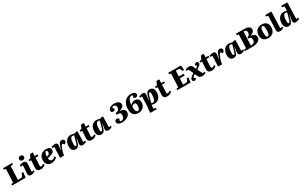

<svg xmlns="http://www.w3.org/2000/svg" viewBox="528 -3766 11020 6971"><g transform="rotate(-30 6038.0 -281.0)"><path d="M24 -61 105 -72 130 -635 49 -652 54 -710H434L429 -652L330 -635L306 -71H401Q444 -71 475 -86.5Q506 -102 523 -156L546 -222H617L588 0H20Z M714 -696Q714 -735 742 -761.5Q770 -788 818 -788Q864 -788 893 -761.5Q922 -735 922 -695Q922 -655 893.5 -629Q865 -603 819 -603Q770 -603 742 -629.5Q714 -656 714 -696ZM728 -410Q731 -449 705 -449Q683 -449 645 -434L626 -493Q648 -504 690.5 -517.5Q733 -531 784 -531Q846 -531 880 -498.5Q914 -466 908 -397L889 -122Q887 -99 891.5 -87Q896 -75 913 -75Q927 -75 941.5 -81Q956 -87 969 -95L986 -43Q972 -33 944.5 -19.5Q917 -6 883.5 4Q850 14 819 14Q750 14 725.5 -19.5Q701 -53 706 -122Z M1007 -511 1086 -519 1158 -667H1273L1265 -517H1390L1387 -452H1263L1247 -154Q1245 -117 1253.5 -96.5Q1262 -76 1294 -76Q1318 -76 1340.5 -88.5Q1363 -101 1387 -123L1422 -73Q1392 -38 1341.5 -12Q1291 14 1222 14Q1140 14 1099 -26Q1058 -66 1062 -140L1079 -452H1001Z M1746 -531Q1836 -531 1883 -495.5Q1930 -460 1930 -398Q1930 -328 1877.5 -293Q1825 -258 1727 -232L1639 -210Q1645 -139 1672.5 -108Q1700 -77 1742 -77Q1779 -77 1814.5 -97.5Q1850 -118 1881 -147L1917 -95Q1893 -67 1857.5 -42Q1822 -17 1778.5 -1.5Q1735 14 1689 14Q1575 14 1508.5 -48Q1442 -110 1442 -224Q1442 -320 1479 -389Q1516 -458 1584.5 -494.5Q1653 -531 1746 -531ZM1764 -402Q1764 -470 1723 -470Q1687 -470 1665 -423.5Q1643 -377 1637 -278L1686 -290Q1725 -301 1744.5 -323Q1764 -345 1764 -402Z M2048 -414Q2048 -426 2045 -437.5Q2042 -449 2026 -449Q2017 -449 2005 -445.5Q1993 -442 1976 -436L1959 -494Q2001 -514 2046.5 -522.5Q2092 -531 2122 -531Q2173 -531 2198 -499.5Q2223 -468 2216 -414L2194 -227L2203 -226L2251 -378Q2275 -452 2306.5 -491.5Q2338 -531 2401 -531Q2451 -531 2476 -503.5Q2501 -476 2501 -443Q2501 -411 2481.5 -383Q2462 -355 2420 -338L2394 -372Q2371 -403 2353 -403Q2343 -403 2333 -393.5Q2323 -384 2308.5 -354.5Q2294 -325 2269 -265Q2248 -214 2237 -181.5Q2226 -149 2220.5 -124Q2215 -99 2210 -70L2199 0H2034Z M3048 -119Q3047 -98 3051.5 -86.5Q3056 -75 3075 -75Q3088 -75 3102.5 -81Q3117 -87 3127 -94L3143 -43Q3131 -32 3106.5 -19Q3082 -6 3050.5 4Q3019 14 2987 14Q2934 14 2902 -15.5Q2870 -45 2879 -108L2911 -308L2900 -309L2866 -189Q2855 -148 2842.5 -111.5Q2830 -75 2811 -47Q2792 -19 2761.5 -2.5Q2731 14 2683 14Q2595 14 2552 -45Q2509 -104 2509 -197Q2509 -293 2541 -368.5Q2573 -444 2634 -487.5Q2695 -531 2784 -531Q2829 -531 2863 -521.5Q2897 -512 2917 -503L3028 -532L3061 -516ZM2744 -83Q2761 -83 2773 -96Q2785 -109 2798.5 -147Q2812 -185 2832 -260L2883 -451Q2870 -458 2852 -463.5Q2834 -469 2817 -469Q2774 -469 2749.5 -431Q2725 -393 2714 -328Q2703 -263 2701 -183Q2701 -124 2711.5 -103.5Q2722 -83 2744 -83Z M3147 -511 3226 -519 3298 -667H3413L3405 -517H3530L3527 -452H3403L3387 -154Q3385 -117 3393.5 -96.5Q3402 -76 3434 -76Q3458 -76 3480.5 -88.5Q3503 -101 3527 -123L3562 -73Q3532 -38 3481.5 -12Q3431 14 3362 14Q3280 14 3239 -26Q3198 -66 3202 -140L3219 -452H3141Z M4122 -119Q4121 -98 4125.5 -86.5Q4130 -75 4149 -75Q4162 -75 4176.5 -81Q4191 -87 4201 -94L4217 -43Q4205 -32 4180.5 -19Q4156 -6 4124.5 4Q4093 14 4061 14Q4008 14 3976 -15.5Q3944 -45 3953 -108L3985 -308L3974 -309L3940 -189Q3929 -148 3916.5 -111.5Q3904 -75 3885 -47Q3866 -19 3835.5 -2.5Q3805 14 3757 14Q3669 14 3626 -45Q3583 -104 3583 -197Q3583 -293 3615 -368.5Q3647 -444 3708 -487.5Q3769 -531 3858 -531Q3903 -531 3937 -521.5Q3971 -512 3991 -503L4102 -532L4135 -516ZM3818 -83Q3835 -83 3847 -96Q3859 -109 3872.5 -147Q3886 -185 3906 -260L3957 -451Q3944 -458 3926 -463.5Q3908 -469 3891 -469Q3848 -469 3823.5 -431Q3799 -393 3788 -328Q3777 -263 3775 -183Q3775 -124 3785.5 -103.5Q3796 -83 3818 -83Z M4949 -568Q4949 -505 4898 -459.5Q4847 -414 4763 -393V-385Q4872 -380 4923 -339.5Q4974 -299 4974 -227Q4974 -159 4930 -104.5Q4886 -50 4809 -18Q4732 14 4634 14Q4541 14 4486 -18.5Q4431 -51 4431 -108Q4431 -150 4455.5 -176Q4480 -202 4521 -202Q4546 -202 4569.5 -189.5Q4593 -177 4611 -156L4591 -121Q4575 -94 4581 -71.5Q4587 -49 4629 -49Q4691 -49 4728.5 -98Q4766 -147 4766 -224Q4766 -283 4736.5 -306.5Q4707 -330 4661 -330Q4647 -330 4633 -328.5Q4619 -327 4597 -324L4587 -393Q4669 -406 4712.5 -443.5Q4756 -481 4756 -551Q4756 -605 4728.5 -634.5Q4701 -664 4653 -664Q4621 -664 4605.5 -650.5Q4590 -637 4591.5 -618Q4593 -599 4610 -582L4640 -552Q4621 -520 4596.5 -504Q4572 -488 4548 -488Q4505 -488 4483 -510.5Q4461 -533 4461 -568Q4461 -614 4493.5 -649.5Q4526 -685 4581.5 -705Q4637 -725 4707 -725Q4821 -725 4885 -682.5Q4949 -640 4949 -568Z M5315 14Q5186 14 5116 -65Q5046 -144 5046 -284Q5046 -417 5091.5 -516.5Q5137 -616 5219.5 -670.5Q5302 -725 5413 -725Q5511 -725 5556 -689Q5601 -653 5601 -604Q5601 -571 5578 -546.5Q5555 -522 5514 -522Q5490 -522 5464 -531.5Q5438 -541 5424 -554L5442 -591Q5457 -624 5447 -642.5Q5437 -661 5405 -661Q5340 -661 5291 -585Q5242 -509 5230 -371L5236 -368Q5318 -458 5418 -458Q5508 -458 5557 -408Q5606 -358 5606 -271Q5606 -186 5569 -121.5Q5532 -57 5466 -21.5Q5400 14 5315 14ZM5325 -63Q5376 -63 5399 -109.5Q5422 -156 5422 -241Q5422 -303 5404 -331.5Q5386 -360 5349 -360Q5319 -360 5288.5 -342Q5258 -324 5234 -295Q5231 -187 5253 -125Q5275 -63 5325 -63Z M5722 -401Q5723 -427 5718 -437.5Q5713 -448 5698 -448Q5687 -448 5672 -444Q5657 -440 5648 -435L5632 -492Q5659 -505 5705.5 -518Q5752 -531 5797 -531Q5851 -531 5874.5 -496.5Q5898 -462 5889 -408L5859 -204L5870 -202L5903 -320Q5915 -363 5927.5 -401Q5940 -439 5959.5 -468Q5979 -497 6010 -514Q6041 -531 6090 -531Q6172 -531 6219 -473.5Q6266 -416 6266 -315Q6266 -251 6249 -192Q6232 -133 6197.5 -86.5Q6163 -40 6109.5 -13Q6056 14 5983 14Q5953 14 5922.5 7.5Q5892 1 5873 -9L5858 152L5960 171L5952 225L5700 226L5683 206L5709 -60ZM6031 -434Q6016 -434 6004.5 -423.5Q5993 -413 5979.5 -377.5Q5966 -342 5946 -269L5890 -67Q5925 -48 5956 -48Q5995 -48 6021 -87.5Q6047 -127 6059.5 -193Q6072 -259 6072 -336Q6072 -389 6062.5 -411.5Q6053 -434 6031 -434Z M6310 -511 6389 -519 6461 -667H6576L6568 -517H6693L6690 -452H6566L6550 -154Q6548 -117 6556.5 -96.5Q6565 -76 6597 -76Q6621 -76 6643.5 -88.5Q6666 -101 6690 -123L6725 -73Q6695 -38 6644.5 -12Q6594 14 6525 14Q6443 14 6402 -26Q6361 -66 6365 -140L6382 -452H6304Z M7053 -635 6971 -652 6977 -710H7510L7526 -517L7457 -510L7444 -556Q7429 -606 7407 -623Q7385 -640 7340 -640H7253L7243 -403H7448L7444 -326H7241L7229 -71H7327Q7374 -71 7400 -87Q7426 -103 7441 -151L7457 -202L7530 -201L7504 0H6942L6948 -62L7028 -73Z M7926 -332 7968 -365Q8000 -390 8005.5 -405Q8011 -420 7990 -434L7957 -455Q7962 -494 7988 -512.5Q8014 -531 8046 -531Q8087 -531 8106 -508.5Q8125 -486 8125 -459Q8125 -420 8093.5 -390Q8062 -360 8008 -321L7949 -278L8025 -126Q8039 -97 8050.5 -86Q8062 -75 8079 -75Q8094 -75 8105 -79.5Q8116 -84 8127 -89L8152 -36Q8127 -19 8084 -3.5Q8041 12 7987 12Q7927 12 7895.5 -10.5Q7864 -33 7839 -82L7786 -193L7722 -145Q7684 -116 7687.5 -94.5Q7691 -73 7717 -64L7749 -52Q7746 -24 7723.5 -3.5Q7701 17 7662 17Q7624 17 7604.5 -6.5Q7585 -30 7585 -58Q7585 -97 7612.5 -129.5Q7640 -162 7695 -199L7764 -247L7686 -411Q7676 -430 7668 -438.5Q7660 -447 7647 -447Q7636 -447 7623.5 -443Q7611 -439 7598 -434L7577 -492Q7589 -498 7615 -507.5Q7641 -517 7673 -524Q7705 -531 7735 -531Q7790 -531 7820 -512Q7850 -493 7869 -452Z M8172 -511 8251 -519 8323 -667H8438L8430 -517H8555L8552 -452H8428L8412 -154Q8410 -117 8418.5 -96.5Q8427 -76 8459 -76Q8483 -76 8505.5 -88.5Q8528 -101 8552 -123L8587 -73Q8557 -38 8506.5 -12Q8456 14 8387 14Q8305 14 8264 -26Q8223 -66 8227 -140L8244 -452H8166Z M8673 -414Q8673 -426 8670 -437.5Q8667 -449 8651 -449Q8642 -449 8630 -445.5Q8618 -442 8601 -436L8584 -494Q8626 -514 8671.5 -522.5Q8717 -531 8747 -531Q8798 -531 8823 -499.5Q8848 -468 8841 -414L8819 -227L8828 -226L8876 -378Q8900 -452 8931.5 -491.5Q8963 -531 9026 -531Q9076 -531 9101 -503.5Q9126 -476 9126 -443Q9126 -411 9106.5 -383Q9087 -355 9045 -338L9019 -372Q8996 -403 8978 -403Q8968 -403 8958 -393.5Q8948 -384 8933.5 -354.5Q8919 -325 8894 -265Q8873 -214 8862 -181.5Q8851 -149 8845.5 -124Q8840 -99 8835 -70L8824 0H8659Z M9673 -119Q9672 -98 9676.5 -86.5Q9681 -75 9700 -75Q9713 -75 9727.5 -81Q9742 -87 9752 -94L9768 -43Q9756 -32 9731.5 -19Q9707 -6 9675.5 4Q9644 14 9612 14Q9559 14 9527 -15.5Q9495 -45 9504 -108L9536 -308L9525 -309L9491 -189Q9480 -148 9467.5 -111.5Q9455 -75 9436 -47Q9417 -19 9386.5 -2.5Q9356 14 9308 14Q9220 14 9177 -45Q9134 -104 9134 -197Q9134 -293 9166 -368.5Q9198 -444 9259 -487.5Q9320 -531 9409 -531Q9454 -531 9488 -521.5Q9522 -512 9542 -503L9653 -532L9686 -516ZM9369 -83Q9386 -83 9398 -96Q9410 -109 9423.5 -147Q9437 -185 9457 -260L9508 -451Q9495 -458 9477 -463.5Q9459 -469 9442 -469Q9399 -469 9374.5 -431Q9350 -393 9339 -328Q9328 -263 9326 -183Q9326 -124 9336.5 -103.5Q9347 -83 9369 -83Z M10411 -556Q10411 -495 10364 -449Q10317 -403 10233 -381V-377Q10334 -372 10386.5 -328.5Q10439 -285 10439 -210Q10439 -143 10397 -96Q10355 -49 10280 -24.5Q10205 0 10104 0H9779L9784 -60L9869 -73L9893 -635L9812 -652L9817 -710H10145Q10275 -710 10343 -672.5Q10411 -635 10411 -556ZM10113 -391Q10167 -401 10194 -435Q10221 -469 10221 -532Q10221 -592 10194 -617.5Q10167 -643 10111 -643H10094L10070 -70H10093Q10160 -70 10201.5 -102Q10243 -134 10243 -216Q10243 -279 10217 -306Q10191 -333 10148 -333Q10134 -333 10126 -332Q10118 -331 10111 -329Z M10752 16Q10664 16 10607.5 -16.5Q10551 -49 10523.5 -106Q10496 -163 10496 -238Q10496 -317 10525.5 -384Q10555 -451 10620.5 -492Q10686 -533 10793 -533Q10919 -533 10982.5 -465.5Q11046 -398 11046 -280Q11046 -223 11030.5 -170Q11015 -117 10980.5 -75Q10946 -33 10889.5 -8.5Q10833 16 10752 16ZM10764 -49Q10802 -49 10820 -80.5Q10838 -112 10843.5 -164.5Q10849 -217 10849 -281Q10849 -368 10837.5 -417.5Q10826 -467 10780 -467Q10752 -467 10733.5 -446Q10715 -425 10705.5 -374.5Q10696 -324 10696 -233Q10696 -143 10709 -96Q10722 -49 10764 -49Z M11158 -689 11071 -708 11078 -767H11317L11333 -756L11310 -118Q11309 -100 11315.5 -88Q11322 -76 11341 -76Q11354 -76 11369 -81.5Q11384 -87 11397 -96L11414 -47Q11403 -37 11377.5 -22.5Q11352 -8 11319 3Q11286 14 11251 14Q11188 14 11159.5 -17Q11131 -48 11133 -104Z M11980 -117Q11979 -98 11983.5 -86Q11988 -74 12006 -74Q12019 -74 12034 -80.5Q12049 -87 12060 -93L12076 -43Q12066 -33 12041.5 -20Q12017 -7 11983.5 3.5Q11950 14 11914 14Q11849 14 11825 -21Q11801 -56 11810 -112L11845 -329L11835 -332L11798 -198Q11786 -156 11773.5 -118Q11761 -80 11741.5 -50Q11722 -20 11690.5 -3Q11659 14 11611 14Q11533 14 11485.5 -43.5Q11438 -101 11438 -206Q11438 -296 11470 -370Q11502 -444 11563.5 -487.5Q11625 -531 11716 -531Q11753 -531 11783.5 -523.5Q11814 -516 11832 -507L11841 -688L11739 -708L11746 -767H11986L12001 -751ZM11671 -83Q11688 -83 11700 -94Q11712 -105 11725.5 -142Q11739 -179 11760 -257L11812 -451Q11796 -459 11778.5 -464.5Q11761 -470 11744 -470Q11703 -470 11678 -431Q11653 -392 11641.5 -326Q11630 -260 11630 -177Q11630 -133 11638.5 -108Q11647 -83 11671 -83Z"/></g></svg>

Font: Literata 36pt ExtraBold
Style: Italic
Weight: 800
Italic angle: -2°
Designer: Latin by Veronika Burian and Jose Scaglione. Greek by Irene Vlachou. Cyrillic by Vera Evstafieva
Foundry: TypeTogether
Version: Version 3.002